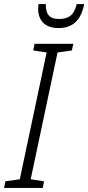

<svg xmlns="http://www.w3.org/2000/svg" viewBox="-60 -931 437 951"><path d="M230 -792C302 -792 342 -833 357 -911H320C308 -859 283 -837 232 -837C181 -837 166 -865 167 -911H131C130 -905 129 -897 129 -888C129 -831 161 -792 230 -792ZM-40 0H152L158 -33L92 -43L225 -671L296 -681L303 -714H111L105 -681L171 -671L38 -43L-33 -33Z"/></svg>

Font: Noto Sans Condensed Light
Style: Italic
Weight: 300
Width: 3
Italic angle: -12°
Designer: Monotype Design Team
Foundry: Monotype Imaging Inc.
Version: Version 2.013